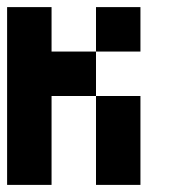

<svg xmlns="http://www.w3.org/2000/svg" viewBox="-20 -520 540 540"><path d="M125 0H0V-500H125V-375H250V-250H125ZM250 -375V-500H375V-375ZM375 0H250V-250H375Z"/></svg>

Font: Tiny5
Style: Regular
Weight: 400
Designer: Stefan Schmidt
Foundry: Made with Bits'n'Picas by Kreative Software
Version: Version 1.002; ttfautohint (v1.8.4.7-5d5b)